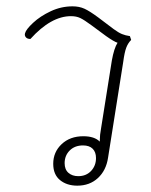

<svg xmlns="http://www.w3.org/2000/svg" viewBox="-20 -580 476 606"><path d="M394 -454Q384 -444 378.5 -429.5Q373 -415 369 -385L321 -82Q315 -42 289 -18Q263 6 224 6Q191 6 169.5 -11.5Q148 -29 148 -63Q148 -100 174.5 -125Q201 -150 243 -150Q278 -150 295 -133V-137Q295 -154 299 -175L333 -389Q340 -428 351 -445Q339 -449 315 -466L269 -500Q246 -517 233.5 -523Q221 -529 204 -529Q141 -529 76 -457Q66 -457 61.5 -462.5Q57 -468 59 -475Q62 -487 84.5 -508Q107 -529 140 -544.5Q173 -560 209 -560Q230 -560 246.5 -552.5Q263 -545 290 -525L339 -488Q354 -477 365 -472.5Q376 -468 390 -466ZM283 -81Q283 -100 272.5 -110.5Q262 -121 242 -121Q216 -121 200 -105Q184 -89 184 -65Q184 -45 196 -34.5Q208 -24 227 -24Q252 -24 267.5 -40.5Q283 -57 283 -81Z"/></svg>

Font: Thasadith
Style: Italic
Weight: 400
Italic angle: -9°
Designer: Cadson Demak Co.,Ltd.
Foundry: Cadson Demak Co.,Ltd.
Version: Version 1.000; ttfautohint (v1.6)